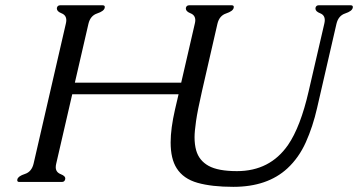

<svg xmlns="http://www.w3.org/2000/svg" viewBox="-20 -706 1389 745"><path d="M672.9 -340.3H260.3L198.2 -71.3Q196.3 -63.5 196.3 -57.1Q196.3 -37.6 216.1 -30Q235.8 -22.5 232.9 -10.3Q230.5 0 220.2 0H54.7Q46.9 0 46.9 -6.8Q46.9 -8.3 47.4 -10.3Q50.3 -22.5 76.7 -31Q103 -39.6 110.4 -71.3L235.4 -613.8Q237.3 -621.6 237.3 -627.4Q237.3 -647 219 -654.3Q200.7 -661.6 200.7 -672.4Q200.7 -673.8 200.7 -675.3Q203.1 -685.5 213.4 -685.5H378.4Q388.7 -685.5 386.2 -675.3Q383.3 -662.6 356.9 -653.8Q330.6 -645 323.2 -613.8L270.5 -385.3H683.1L735.8 -613.8Q737.8 -621.6 737.8 -627.4Q737.8 -647 719.5 -654.3Q701.2 -661.6 701.2 -672.4Q701.2 -673.8 701.2 -675.3Q703.6 -685.5 713.9 -685.5H879.4Q889.2 -685.5 886.7 -675.3Q883.8 -662.6 857.4 -653.8Q831.1 -645 823.7 -613.8L763.7 -352.1Q746.6 -277.3 740.7 -236.3Q734.9 -195.3 734.9 -173.8Q734.9 -145 741.2 -122.6Q752.4 -83 789.3 -62.5Q826.2 -42 899.4 -42Q1027.3 -42 1097.7 -143.6Q1146 -213.9 1177.7 -352.1L1238.3 -613.8Q1240.2 -621.6 1240.2 -627.9Q1240.2 -647.5 1222.2 -654.5Q1204.1 -661.6 1204.1 -672.4Q1204.1 -673.8 1204.1 -675.3Q1206.5 -685.5 1216.3 -685.5H1340.8Q1349.1 -685.5 1349.1 -678.7Q1349.1 -677.2 1348.6 -675.3Q1345.7 -662.6 1319.3 -653.8Q1293 -645 1285.6 -613.8L1210.4 -287.1Q1193.8 -214.4 1166.7 -154.1Q1139.6 -93.8 1095.2 -52.7Q1017.6 19 885.3 19Q801.8 19 746.6 3.4Q691.4 -12.2 665.5 -53.2Q642.1 -89.8 642.1 -153.3Q642.1 -207.5 659.2 -281.7Z"/></svg>

Font: Caudex
Style: Italic
Weight: 400
Italic angle: -13°
Version: Version 1.04